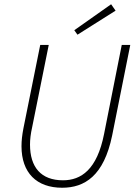

<svg xmlns="http://www.w3.org/2000/svg" viewBox="-20 -870 639 902"><path d="M272 12C377 12 468 -43 507 -234L592 -659H552L469 -241C436 -73 361 -23 276 -23C173 -23 121 -84 121 -191C121 -215 124 -241 131 -272L209 -659H169L90 -267C84 -235 81 -210 81 -183C81 -58 152 12 272 12ZM344 -707 523 -820 502 -850 329 -728Z"/></svg>

Font: Source Sans Pro Light
Style: Italic
Weight: 300
Italic angle: -11°
Designer: Paul D. Hunt
Foundry: Adobe Systems Incorporated
Version: Version 3.006;hotconv 1.0.111;makeotfexe 2.5.65597